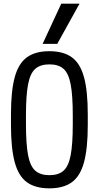

<svg xmlns="http://www.w3.org/2000/svg" viewBox="-20 -1020 540 1050"><path d="M250 10Q173 10 127 -23.5Q81 -57 60.5 -133Q40 -209 40 -335V-395Q40 -522 60.5 -597.5Q81 -673 127 -706.5Q173 -740 250 -740Q327 -740 373 -706.5Q419 -673 439.5 -597.5Q460 -522 460 -395V-335Q460 -209 439.5 -133Q419 -57 373 -23.5Q327 10 250 10ZM250 -62Q300 -62 327.5 -86.5Q355 -111 366.5 -171.5Q378 -232 378 -340V-390Q378 -498 366.5 -558.5Q355 -619 327.5 -643.5Q300 -668 250 -668Q201 -668 173 -643.5Q145 -619 133.5 -558.5Q122 -498 122 -390V-340Q122 -232 133.5 -171.5Q145 -111 173 -86.5Q201 -62 250 -62ZM293 -780H213L315 -1000H415Z"/></svg>

Font: M PLUS Code Latin
Style: Regular
Weight: 400
Designer: Coji Morishita
Foundry: UNDERFOREST DESIGN
Version: Version 1.002; ttfautohint (v1.8.3)